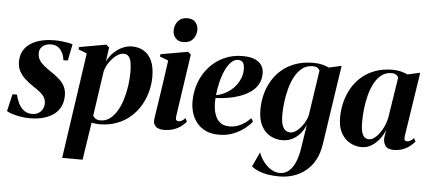

<svg xmlns="http://www.w3.org/2000/svg" viewBox="-69 -872 2827 1264"><g transform="rotate(5 1345.0 -240.0)"><path d="M360.5 -388H331.5Q328 -427 305.2 -455.8Q282.5 -484.5 242.5 -484.5Q222 -484.5 204.5 -477.2Q187 -470 176.5 -455.5Q166 -441 166 -419Q166 -394.5 177.5 -375.5Q189 -356.5 208.8 -340.2Q228.5 -324 252.5 -308Q286 -286 310.2 -264.8Q334.5 -243.5 348 -217.8Q361.5 -192 361.5 -156.5Q361.5 -116 346.5 -84.5Q331.5 -53 303 -31.8Q274.5 -10.5 234.2 0.8Q194 12 143.5 12Q111 12 79.5 6.5Q48 1 24.2 -7Q0.5 -15 -9 -22L17.5 -135.5H46.5Q54 -104.5 67.5 -77.5Q81 -50.5 103 -34Q125 -17.5 156.5 -17.5Q179 -17.5 196.8 -27.2Q214.5 -37 224.5 -54.2Q234.5 -71.5 234.5 -93Q234.5 -116.5 224 -134Q213.5 -151.5 193.5 -167.5Q173.5 -183.5 144 -202.5Q117 -221 93.5 -242.2Q70 -263.5 55.5 -290.8Q41 -318 41 -354.5Q41 -405.5 68.5 -441Q96 -476.5 145.8 -495Q195.5 -513.5 263 -513.5Q285.5 -513.5 309.8 -511Q334 -508.5 353.8 -504.8Q373.5 -501 382.5 -497Z M379.5 253.5 481 -446 425 -467.5 427 -483 604 -514.5 624 -498 611 -402.5Q625.5 -435 651 -461Q676.5 -487 708.8 -502.2Q741 -517.5 775 -517.5Q819 -517.5 853 -497Q887 -476.5 905.8 -435Q924.5 -393.5 924.5 -329.5Q924.5 -279 911.2 -229.8Q898 -180.5 872 -137Q846 -93.5 807.2 -60Q768.5 -26.5 717.2 -7.5Q666 11.5 603.5 11.5Q591 11.5 577.8 9.8Q564.5 8 552.5 5.5L514.5 253.5ZM559 -41Q565 -30 577.2 -22.2Q589.5 -14.5 608.5 -14.5Q644 -14.5 671.5 -35.5Q699 -56.5 719.2 -91.5Q739.5 -126.5 752.5 -170.2Q765.5 -214 771.8 -260.5Q778 -307 778 -349.5Q778 -387.5 772.8 -413.2Q767.5 -439 755.8 -452Q744 -465 724 -465Q699.5 -465 674.2 -445.5Q649 -426 629.2 -396.8Q609.5 -367.5 602 -337.5Z M1027.5 11.5Q1009.5 11.5 993.2 5.2Q977 -1 967.8 -16Q958.5 -31 962 -56Q962.5 -62 966.5 -87.5Q970.5 -113 976.5 -152.8Q982.5 -192.5 989.8 -241.2Q997 -290 1004.5 -342.8Q1012 -395.5 1019 -446L962.5 -467.5L965 -483L1144.5 -514.5L1164 -498L1103.5 -84.5Q1101.5 -65.5 1106.8 -59.5Q1112 -53.5 1120.5 -53.5Q1132 -53.5 1142 -58.8Q1152 -64 1165.5 -78L1177 -55.5Q1163 -38 1141.8 -22.5Q1120.5 -7 1092 2.2Q1063.5 11.5 1027.5 11.5ZM1108 -575.5Q1074 -575.5 1055.8 -596.2Q1037.5 -617 1037.5 -644.5Q1037.5 -682.5 1059.5 -708.5Q1081.5 -734.5 1120 -734.5Q1158 -734.5 1175.5 -712.8Q1193 -691 1193 -665Q1193 -629 1171.2 -602.2Q1149.5 -575.5 1108 -575.5Z M1610 -94Q1595.5 -74 1565 -49.2Q1534.5 -24.5 1491 -6.5Q1447.5 11.5 1392.5 11.5Q1344 11.5 1308 -5Q1272 -21.5 1248.5 -50Q1225 -78.5 1213.5 -114.8Q1202 -151 1202 -190.5Q1202 -259.5 1224.5 -319Q1247 -378.5 1287.8 -423.2Q1328.5 -468 1384 -493Q1439.5 -518 1505 -518Q1554.5 -518 1585.5 -504.8Q1616.5 -491.5 1631.2 -468.5Q1646 -445.5 1646 -415Q1646 -372.5 1627.2 -341.2Q1608.5 -310 1577 -288.8Q1545.5 -267.5 1507 -254.2Q1468.5 -241 1427.8 -234.8Q1387 -228.5 1351 -227.5Q1348 -192.5 1352.2 -160.2Q1356.5 -128 1368.5 -103Q1380.5 -78 1402.5 -63.5Q1424.5 -49 1457 -49Q1487 -49 1512.8 -58.2Q1538.5 -67.5 1559.8 -82.8Q1581 -98 1597.5 -115.5ZM1477.5 -490Q1452 -490 1430.8 -468Q1409.5 -446 1393.2 -410.2Q1377 -374.5 1366.8 -331.5Q1356.5 -288.5 1352.5 -246.5Q1377.5 -250.5 1401.8 -261.5Q1426 -272.5 1447.2 -289.2Q1468.5 -306 1484.8 -328Q1501 -350 1510.5 -376Q1520 -402 1520 -431.5Q1520 -464 1508.8 -477Q1497.5 -490 1477.5 -490Z M2081 15Q2072 75 2047.8 119.2Q2023.5 163.5 1987.5 192.5Q1951.5 221.5 1907 236Q1862.5 250.5 1813.5 250.5Q1772 250.5 1738 244.8Q1704 239 1677.2 228Q1650.5 217 1629.5 200.5L1674.5 104Q1688 140.5 1710.5 168.5Q1733 196.5 1760.2 212Q1787.5 227.5 1815 227.5Q1848.5 227.5 1873.5 207Q1898.5 186.5 1915.5 147.8Q1932.5 109 1941 54L1965.5 -105.5Q1954.5 -76 1933.2 -49Q1912 -22 1881.5 -5.5Q1851 11 1811.5 11Q1770 11 1733.8 -8.2Q1697.5 -27.5 1674.8 -69.2Q1652 -111 1652 -177.5Q1652 -231 1665.2 -280.8Q1678.5 -330.5 1704.5 -373Q1730.5 -415.5 1769 -447.2Q1807.5 -479 1858.5 -496.5Q1909.5 -514 1972.5 -514Q2005.5 -514 2030.2 -508Q2055 -502 2076 -492L2159.5 -510.5ZM2017 -465.5Q2014 -476 2003 -483.8Q1992 -491.5 1970 -491.5Q1930.5 -491.5 1901.8 -469.2Q1873 -447 1853.2 -410.5Q1833.5 -374 1821.5 -329.2Q1809.5 -284.5 1804 -238.8Q1798.5 -193 1798.5 -154Q1798.5 -120.5 1803.8 -99.2Q1809 -78 1817.8 -66Q1826.5 -54 1837.5 -49.2Q1848.5 -44.5 1860 -44.5Q1883 -44.5 1906 -63.2Q1929 -82 1947.5 -111Q1966 -140 1973 -170Z M2614 -86Q2611.5 -66.5 2616.2 -59.8Q2621 -53 2631 -53Q2641.5 -53 2652.8 -59Q2664 -65 2676 -78.5L2687.5 -56.5Q2675 -40.5 2654.8 -24.8Q2634.5 -9 2607.8 1Q2581 11 2547.5 11Q2507 11 2492 -13.2Q2477 -37.5 2481 -68.5L2489 -119.5Q2479.5 -89 2457.2 -58.8Q2435 -28.5 2404.2 -8.8Q2373.5 11 2336.5 11Q2296 11 2260 -8.8Q2224 -28.5 2201.5 -68.5Q2179 -108.5 2179 -170.5Q2179 -224.5 2192.2 -275.2Q2205.5 -326 2231 -369.5Q2256.5 -413 2294.8 -445.2Q2333 -477.5 2383.5 -495.8Q2434 -514 2496 -514Q2526.5 -514 2550.8 -508Q2575 -502 2596 -492L2679 -510.5ZM2537 -465.5Q2534.5 -475 2523.2 -483.2Q2512 -491.5 2492.5 -491.5Q2454 -491.5 2426 -470.2Q2398 -449 2378.8 -413Q2359.5 -377 2348 -332.8Q2336.5 -288.5 2331.2 -242.5Q2326 -196.5 2326 -155Q2326 -111 2333.2 -87Q2340.5 -63 2352.8 -53.8Q2365 -44.5 2379.5 -44.5Q2396 -44.5 2413 -56Q2430 -67.5 2446 -88Q2462 -108.5 2475 -135.8Q2488 -163 2495 -195Z"/></g></svg>

Font: Merriweather 144pt
Style: Bold Italic
Weight: 700
Italic angle: -7.8°
Version: Version 2.101